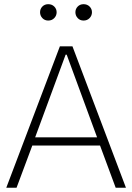

<svg xmlns="http://www.w3.org/2000/svg" viewBox="-20 -874 615 894"><path d="M130.4 -196.3 57.1 0H9.3L258.8 -658.2H317.4L566.4 0H518.6L445.8 -196.3ZM285.6 -619.6 143.6 -234.4H432.1L290.5 -619.6ZM166.5 -816.9Q166.5 -832.5 177.2 -843.5Q188 -854.5 204.6 -854.5Q221.7 -854.5 232.7 -843.5Q243.7 -832.5 243.7 -816.9Q243.7 -801.3 232.7 -789.8Q221.7 -778.3 204.6 -778.3Q188 -778.3 177.2 -789.8Q166.5 -801.3 166.5 -816.9ZM331.1 -816.9Q331.1 -832.5 341.8 -843.5Q352.5 -854.5 369.1 -854.5Q386.2 -854.5 397.2 -843.5Q408.2 -832.5 408.2 -816.9Q408.2 -801.3 397.2 -789.8Q386.2 -778.3 369.1 -778.3Q352.5 -778.3 341.8 -789.8Q331.1 -801.3 331.1 -816.9Z"/></svg>

Font: Estedad-FD ExtraLight
Style: Regular
Weight: 200
Designer: Amin Abedi
Version: Version 7.3